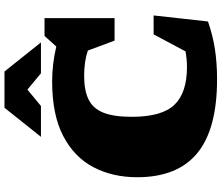

<svg xmlns="http://www.w3.org/2000/svg" viewBox="-86 -889 990 858"><g transform="rotate(-90 409.0 -460.0)"><path d="M538.5 -119.5Q572 -119.5 608.5 -126L684.5 -268.5H769L742 -25.5Q680 -4 618 5.5Q556 15 483.5 15Q261 15 153.5 -73.5Q46 -162 46 -342Q46 -452 91 -537.8Q136 -623.5 230.8 -672.8Q325.5 -722 474.5 -722Q551.5 -722 630 -703.5L677.5 -756H757V-443H656.5L612 -562.5Q563 -579 499 -579Q434 -579 393.5 -559.2Q353 -539.5 334.5 -493Q316 -446.5 316 -366Q316 -231.5 369.8 -175.5Q423.5 -119.5 538.5 -119.5ZM510.5 -772 437.5 -832.5 364.5 -772H226.5L356.5 -935H518.5L648.5 -772Z"/></g></svg>

Font: Newsreader 6pt ExtraBold
Style: Regular
Weight: 800
Designer: Hugues Gentile
Foundry: Production Type
Version: Version 1.003; ttfautohint (v1.8.3)